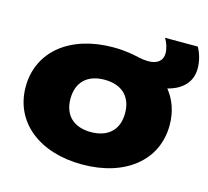

<svg xmlns="http://www.w3.org/2000/svg" viewBox="-103 -823 1042 961"><g transform="rotate(15 417.5 -343.0)"><path d="M400 17C624 17 773 -104 773 -286C773 -355 752 -414 714 -461C790 -480 835 -527 835 -596C835 -634 825 -671 807 -703H637C651 -682 660 -653 660 -628C660 -590 633 -568 586 -568C571 -568 554 -570 536 -574C504 -581 464 -590 400 -590C177 -590 27 -469 27 -286C27 -104 177 17 400 17ZM400 -151C311 -151 259 -201 259 -286C259 -372 311 -422 400 -422C490 -422 542 -372 542 -286C542 -201 490 -151 400 -151Z"/></g></svg>

Font: Bounded ExtBd
Style: Regular
Weight: 800
Designer: Vlad Churkin
Version: Version 3.0